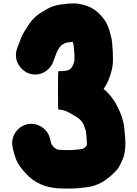

<svg xmlns="http://www.w3.org/2000/svg" viewBox="-20 -853 795 1112"><path d="M408 -571C408.7 -560.3 409.7 -549.7 411 -539V-519C413.6 -498.5 406.6 -484.9 400 -470L392 -458C390.6 -456.6 378.4 -447 376 -447C374 -446.3 372.7 -446 372 -446C371.3 -445.3 370.7 -445 370 -445C363.3 -444.3 357.3 -443.3 352 -442H346C344 -441.3 341.3 -441 338 -441H319C316.3 -441 315.3 -404 316 -330C315.3 -255.3 316.3 -218 319 -218H320V-219C320 -218.3 320.3 -218 321 -218H328.5C331.5 -218 335.3 -217.3 340 -216C363.9 -212 383.1 -198.8 401 -189C422.6 -175.5 441.8 -167.3 456 -145L465 -130C468.6 -121.6 475.2 -99.7 477 -96C477 -89.2 479.2 -81.4 480 -73C480 -56 483 -45.1 483 -32V-14C483 -13.3 482.7 -12.7 482 -12V-11C482 -9.7 481.7 -8.7 481 -8C471.6 1.4 469.3 3.4 460 9H459C452.3 10.3 446.7 11.3 442 12L420 14C415.3 14.7 410.7 15 406 15C400.7 15.7 395 16 389 16H349C343.7 16 338 15.7 332 15C328 15 323.7 14.7 319 14C317 14 315 13.7 313 13C297.8 6.9 290.5 -1.7 282 -13C275.8 -16.1 274.1 -30.4 273 -38L270 -48C263.3 -78 247 -101.3 221 -118C134.9 -173.2 31.9 -92.9 53 0L55 10C58.9 29.3 65.3 49.6 72 67C83.9 100.1 105.5 124.5 127 149C175.4 204.3 245 239 349 239H389C409 239 425.8 237.3 445 236L466 233C511.2 230 546.2 217.1 577 199C607.1 179.9 647.4 146.4 667 117C678.3 98.9 686.4 78.6 695 58C700.9 39 706 10.3 706 -14V-34L704 -66C703.3 -70.7 702.7 -76.7 702 -84C700.4 -115.5 696.4 -142.1 688 -166C688 -168.7 687.2 -172.3 685.5 -177C662.7 -240.9 628.2 -299.5 580 -338L588 -350C596 -362 603 -375.7 609 -391C624 -428.4 636.4 -469.4 634 -520C634 -532.7 633.7 -545 633 -557L631 -583C630.3 -597 629 -610.7 627 -624C618.4 -664 609.2 -699.2 591 -729C562.6 -771.7 523.1 -810.6 466 -824C445 -830.2 423 -834.5 396 -833C381.9 -833 364.1 -830.9 351 -829C300.2 -826 260.3 -807.9 226 -785C187.2 -763.3 158.5 -732.6 137 -695L125 -677C112.2 -657.1 100.5 -633 93 -608C92.3 -606.7 92 -605.7 92 -605C85.5 -591.9 81 -580 77 -566C57.1 -498.7 102.7 -441.6 151.5 -426.5C218.5 -405.7 275.5 -452 290 -501C294.7 -515.2 301.2 -527.1 306 -543C311.5 -559.4 324 -579 336 -591C340.5 -593.3 350.3 -599.9 352 -601L362 -605L368 -607H371C378.3 -607.7 386 -608.7 394 -610H402V-609C402.7 -608.3 403 -607.7 403 -607C405.2 -597.2 408 -584.1 408 -571Z"/></svg>

Font: Smoothie
Style: Blk
Weight: 900
Foundry: Cannot Into Space Fonts
Version: Version 0.8